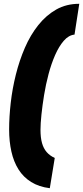

<svg xmlns="http://www.w3.org/2000/svg" viewBox="-20 -770 437 1010"><path d="M28 -89Q28 -155 36.5 -229.5Q45 -304 63.5 -378Q82 -452 111 -519Q140 -586 181.5 -638Q223 -690 276 -720Q329 -750 397 -750L372 -588Q341 -585 315.5 -555.5Q290 -526 270 -480.5Q250 -435 235.5 -380.5Q221 -326 212 -270.5Q203 -215 198 -167Q193 -119 193 -87Q193 -46 201 -17.5Q209 11 225.5 30Q242 49 268 61L242 220Q185 213 144 187.5Q103 162 77.5 121.5Q52 81 40 27.5Q28 -26 28 -89Z"/></svg>

Font: Georama ExtraCondensed Thin Black
Style: Italic
Weight: 900
Italic angle: -9°
Version: Version 1.001